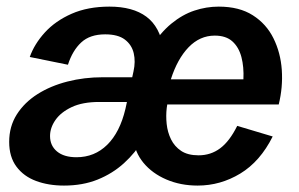

<svg xmlns="http://www.w3.org/2000/svg" viewBox="-20 -560 923 592"><path d="M177.2 12.2Q129.4 12.2 91.3 -2Q53.2 -16.1 30.8 -46.1Q8.3 -76.2 8.3 -122.6Q8.3 -169.9 31.7 -207Q55.2 -244.1 95.7 -269.8Q136.2 -295.4 188 -308.6Q239.7 -321.8 296.4 -321.8H387.7L391.6 -339.8Q398.4 -370.1 392.3 -396Q386.2 -421.9 365 -438Q343.8 -454.1 304.2 -454.1Q257.3 -454.1 230.5 -429.2Q203.6 -404.3 189.5 -360.4L71.8 -384.3Q85.9 -424.3 118.4 -460Q150.9 -495.6 200.9 -517.6Q251 -539.6 317.4 -539.6Q389.6 -539.6 431.4 -508.5Q473.1 -477.5 483.9 -411.1H443.8Q474.1 -459 508.3 -487.1Q542.5 -515.1 579.3 -527.3Q616.2 -539.6 654.3 -539.6Q717.8 -539.6 759.5 -512.9Q801.3 -486.3 823.2 -441.9Q845.2 -397.5 848.9 -344.2Q852.5 -291 839.4 -237.8H438L503.9 -268.1Q497.1 -251 494.1 -227.1Q491.2 -203.1 493.9 -177.7Q496.6 -152.3 507.3 -130.4Q518.1 -108.4 538.6 -94.7Q559.1 -81.1 592.3 -81.1Q629.9 -81.1 658.9 -102.8Q688 -124.5 711.4 -171.9L820.8 -139.2Q782.2 -62 720.9 -24.9Q659.7 12.2 589.4 12.2Q536.6 12.2 492.9 -6.6Q449.2 -25.4 422.1 -58.3Q395 -91.3 391.6 -132.8L421.4 -128.9Q397.5 -88.9 362.3 -56.9Q327.1 -24.9 281 -6.3Q234.9 12.2 177.2 12.2ZM215.8 -75.2Q271.5 -75.2 310.5 -113.5Q349.6 -151.9 366.7 -224.1L383.3 -300.3L427.2 -245.6H285.6Q234.4 -245.6 200.9 -229.7Q167.5 -213.9 150.9 -189.9Q134.3 -166 134.3 -140.6Q134.3 -110.8 155.8 -93Q177.2 -75.2 215.8 -75.2ZM506.8 -315.4H730.5Q732.4 -353.5 724.4 -384Q716.3 -414.6 696.5 -432.4Q676.8 -450.2 642.1 -450.2Q596.2 -450.2 561.5 -414.3Q526.9 -378.4 506.8 -315.4Z"/></svg>

Font: Schibsted Grotesk SemiBold
Style: Italic
Weight: 600
Italic angle: -12°
Designer: Bakken & Baeck AS, Henrik Kongsvoll
Foundry: Schibsted ASA
Version: Version 1.100;gftools[0.9.25]